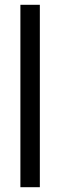

<svg xmlns="http://www.w3.org/2000/svg" viewBox="-20 -780 250 800"><path d="M146 0H65V-760H146Z"/></svg>

Font: Noto Sans Tamil ExtraCondensed
Style: Regular
Weight: 400
Width: 2
Designer: Jelle Bosma - Monotype Design Team
Foundry: Monotype Imaging Inc.
Version: Version 2.004; ttfautohint (v1.8.4.7-5d5b)